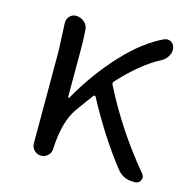

<svg xmlns="http://www.w3.org/2000/svg" viewBox="-86 -628 714 719"><g transform="rotate(15 271.0 -269.0)"><path d="M515.6 -33.2Q521.5 -26.4 521.5 -19.5Q521.5 -14.6 519.5 -9.8Q514.6 2.9 501 4.9Q495.1 4.9 490.2 4.9Q451.2 4.9 427.7 -25.4Q344.7 -130.9 272.5 -266.6Q271.5 -268.6 268.6 -269Q265.6 -269.5 264.6 -267.6Q244.1 -241.2 213.9 -198.2Q174.8 -143.6 169.9 -37.1Q169.9 -21.5 158.7 -10.7Q147.5 0 132.3 0Q117.2 0 106 -10.7Q94.7 -21.5 94.7 -37.1V-394.5L89.8 -504.9Q89.8 -517.6 98.6 -528.3Q108.4 -540 124 -540Q141.6 -540 155.3 -528.8Q168.9 -517.6 170.9 -501Q173.8 -466.8 173.8 -415V-238.3Q173.8 -236.3 175.8 -236.3Q177.7 -236.3 178.7 -237.3Q239.3 -343.8 315.4 -425.3Q391.6 -506.8 466.8 -541Q472.7 -543 477.5 -543Q485.4 -543 492.2 -539.1Q506.8 -529.3 506.8 -510.7Q506.8 -497.1 499 -484.4Q490.2 -469.7 474.6 -461.9Q403.3 -424.8 324.2 -338.9Q319.3 -333 322.3 -326.2Q400.4 -170.9 515.6 -33.2Z"/></g></svg>

Font: Gen Jyuu Gothic Normal
Style: Regular
Weight: 300
Designer: [Source Han Sans]
Ryoko NISHIZUKA  (kana & ideographs); Paul D. Hunt (Latin, Greek & Cyrillic); Wenlong ZHANG  (bopomofo
Version: Version 1.002.20150607